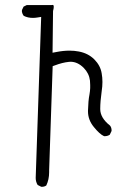

<svg xmlns="http://www.w3.org/2000/svg" viewBox="-20 -757 540 767"><path d="M146.5 -10.7Q157.7 -10.7 165 -16.1Q176.3 -40 176.3 -68.8Q176.3 -72.8 176.3 -77.1L190.4 -492.7L198.7 -495.6Q229.5 -507.3 254.9 -509.8Q258.3 -510.3 261.7 -510.3Q290 -510.3 314.5 -485.8Q335.9 -463.9 339.4 -435.1Q340.3 -424.3 340.3 -417.5Q340.3 -410.6 340.3 -405.3Q339.8 -393.1 337.4 -379.4Q332.5 -355 331.5 -314.9Q331.5 -314 331.5 -312.5Q331.5 -277.8 355 -249.5Q378.4 -220.7 395 -213.4Q396.5 -212.9 397.5 -212.9Q409.7 -212.9 418.5 -218.8L425.3 -232.9Q425.8 -234.4 425.8 -235.4Q425.8 -247.6 419.4 -255.4Q380.4 -286.1 380.4 -321.3Q380.4 -351.6 386.2 -392.6Q389.2 -411.6 389.2 -429.4Q389.2 -447.3 386.2 -463.9Q381.3 -495.1 356.7 -519.8Q332 -544.4 294.4 -551.3Q277.3 -554.7 257.8 -554.7Q232.9 -554.7 205.6 -549.3L189.9 -546.4L191.9 -712.9Q194.8 -723.6 194.8 -730Q194.8 -731.4 194.3 -732.9L193.4 -736.3Q192.9 -737.3 190.4 -737.3Q189 -737.3 186 -736.8H86.9L74.2 -730.5L67.9 -717.3Q67.4 -716.3 67.4 -712.9Q67.4 -709.5 69.1 -704.3Q70.8 -699.2 74.7 -693.8Q90.8 -685.5 111.3 -685.5Q119.6 -685.5 128.9 -687L144.5 -689.5L122.6 -46.4Q122.6 -30.8 130.4 -18.1L144 -11.2Q145.5 -10.7 146.5 -10.7Z"/></svg>

Font: NaikaiFont
Style: ExtraLight
Weight: 200
Version: Version 1.89